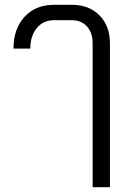

<svg xmlns="http://www.w3.org/2000/svg" viewBox="-20 -578 557 798"><path d="M365 -398Q365 -442 341.5 -468Q318 -494 279 -494H204Q160 -494 133 -461.5Q106 -429 106 -376H36Q36 -458 82 -508Q128 -558 204 -558H279Q350 -558 393.5 -514Q437 -470 437 -398V200H365Z"/></svg>

Font: Stavian Regular
Style: Regular
Weight: 400
Version: Version 1.000; ttfautohint (v1.6)